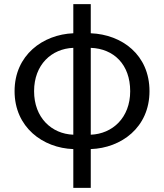

<svg xmlns="http://www.w3.org/2000/svg" viewBox="-20 -716 799 935"><path d="M337 199H422V10C570 5 708 -95 708 -272C708 -449 574 -548 422 -554V-696H337V-554C189 -548 51 -448 51 -272C51 -96 189 5 337 10ZM146 -272C146 -401 231 -479 337 -483V-60C231 -64 146 -143 146 -272ZM614 -272C614 -142 527 -64 422 -60V-483C534 -479 614 -402 614 -272Z"/></svg>

Font: DAIFUKU Sans JP
Style: Regular
Weight: 400
Designer: Original font ‘Source Han Sans JP’ : Ryoko NISHIZUKA  (kana, bopomofo & ideographs); Paul D. Hunt (Latin, Greek & Cyrill
Foundry: Daifuku
Version: Version 1.001